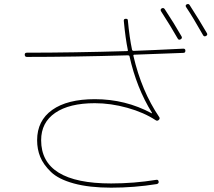

<svg xmlns="http://www.w3.org/2000/svg" viewBox="-20 -871 1040 932"><path d="M842.8 -683.6Q809.6 -742.2 761.7 -816.4Q756.8 -825.2 764.6 -830.1Q773.4 -835 779.3 -827.1Q826.2 -755.9 861.3 -694.3Q866.2 -685.5 856.9 -680.2Q847.7 -674.8 842.8 -683.6ZM900.4 -846.7Q948.2 -772.5 984.4 -710Q989.3 -701.2 980 -696.3Q970.7 -691.4 965.8 -700.2Q916 -788.1 883.8 -835.9Q877.9 -844.7 885.7 -849.6Q895.5 -854.5 900.4 -846.7ZM110.4 -594.7Q100.6 -594.7 100.1 -605Q99.6 -615.2 110.4 -615.2Q334 -615.2 595.7 -623Q602.5 -623 600.6 -627.9Q588.9 -684.6 581.1 -767.6Q579.1 -779.3 589.8 -779.8Q600.6 -780.3 600.6 -772.5Q608.4 -688.5 621.1 -628.9Q623 -624 627.9 -624Q712.9 -627 870.1 -634.8Q879.9 -634.8 879.9 -625Q879.9 -614.3 870.1 -614.3Q864.3 -614.3 631.8 -605.5Q626 -605.5 627.9 -598.6Q667 -429.7 752.9 -302.7Q757.8 -295.9 751 -289.1Q744.1 -282.2 736.3 -287.1Q678.7 -325.2 598.1 -347.7Q517.6 -370.1 440.4 -370.1Q316.4 -370.1 248 -323.2Q179.7 -276.4 179.7 -190.4Q179.7 19.5 519.5 19.5Q629.9 19.5 738.3 2Q748 0 750 9.8Q752 19.5 741.2 22.5Q631.8 40 519.5 40Q413.1 40 338.4 19.5Q263.7 -1 227.1 -36.6Q190.4 -72.3 175.3 -109.4Q160.2 -146.5 160.2 -190.4Q160.2 -285.2 233.4 -337.4Q306.6 -389.6 440.4 -389.6Q588.9 -389.6 715.8 -321.3H717.8V-323.2Q642.6 -444.3 608.4 -598.6Q607.4 -602.5 600.6 -602.5Q335 -594.7 110.4 -594.7Z"/></svg>

Font: Rounded Mgen+ 1m thin
Style: Regular
Weight: 100
Designer: [Source Han Sans]
Ryoko NISHIZUKA  (kana & ideographs); Paul D. Hunt (Latin, Greek & Cyrillic); Wenlong ZHANG  (bopomofo
Version: Version 1.059.20150602